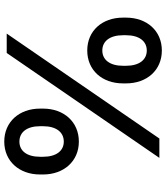

<svg xmlns="http://www.w3.org/2000/svg" viewBox="42 -821 791 915"><g transform="rotate(90 437.5 -363.5)"><path d="M654.8 11.7C748.5 11.7 811.5 -60.1 811.5 -158.7V-173.3C811.5 -272 748.5 -343.8 654.8 -343.8C560.5 -343.8 497.6 -272 497.6 -173.3V-158.7C497.6 -60.1 560.5 11.7 654.8 11.7ZM220.7 -383.8C314.9 -383.8 377.4 -455.1 377.4 -554.2V-568.8C377.4 -667.5 314.9 -739.3 220.7 -739.3C126.5 -739.3 64 -667.5 64 -568.8V-554.2C64 -455.1 126.5 -383.8 220.7 -383.8ZM640.1 -727.5 140.1 0H232.4L732.4 -727.5ZM654.8 -60.5C609.9 -60.5 581.5 -96.2 581.5 -158.7V-173.3C581.5 -235.8 609.9 -272 654.8 -272C699.2 -272 727.1 -235.8 727.1 -173.3V-158.7C727.1 -96.2 699.2 -60.5 654.8 -60.5ZM220.7 -455.6C176.3 -455.6 147.9 -491.7 147.9 -554.2V-568.8C147.9 -631.3 176.3 -667.5 220.7 -667.5C265.1 -667.5 293.5 -631.3 293.5 -568.8V-554.2C293.5 -491.7 265.1 -455.6 220.7 -455.6Z"/></g></svg>

Font: Inteeer Medium
Style: Regular
Weight: 500
Designer: Rasmus Andersson
Foundry: rsms
Version: Version 4.001;Glyphs 3.4 (3402)